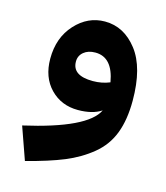

<svg xmlns="http://www.w3.org/2000/svg" viewBox="-105 -495 742 857"><g transform="rotate(15 266.0 -66.0)"><path d="M275 -413Q363 -413 424 -334.5Q485 -256 485 -103Q485 -15 461 48Q437 111 384 154.5Q331 198 263 226Q195 254 90 281L37 131Q323 66 367 -27Q326 0 259 0Q182 0 131.5 -52Q81 -104 81 -190Q81 -287 138.5 -350Q196 -413 275 -413ZM195 -207Q195 -142 290 -142Q332 -142 368 -157Q349 -268 269 -268Q236 -268 215.5 -251Q195 -234 195 -207Z"/></g></svg>

Font: FiraGO ExtraBold
Style: Regular
Weight: 800
Designer: bBox Type
Foundry: bBox Type GmbH
Version: Version 1.001;PS 001.001;hotconv 1.0.88;makeotf.lib2.5.64775